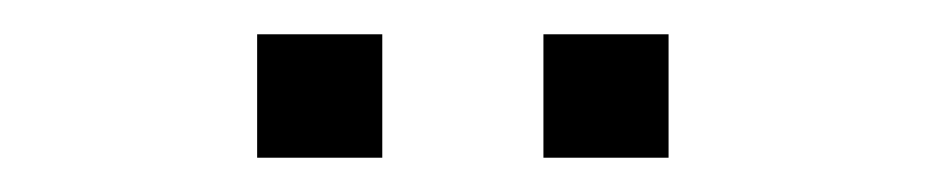

<svg xmlns="http://www.w3.org/2000/svg" viewBox="-20 -707 540 112"><path d="M297 -615V-687H370V-615ZM130 -615V-687H203V-615Z"/></svg>

Font: Nunito Sans 12pt ExtraLight 12pt Light
Style: Regular
Weight: 300
Version: Version 3.101;gftools[0.9.27]